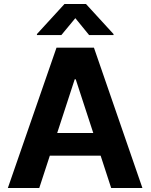

<svg xmlns="http://www.w3.org/2000/svg" viewBox="-20 -947 758 967"><path d="M19.5 0 264.6 -707H453.1L697.3 0H540L486.8 -163.1H231L177.7 0ZM449.7 -277.3 361.3 -547.9H356.4L268.1 -277.3ZM359.4 -855.5 289.1 -770.5H166V-775.4L304.7 -926.8H413.1L551.8 -775.4V-770.5H428.7Z"/></svg>

Font: WEMIX Pretendard
Style: Bold
Weight: 700
Designer: Base glyphs from Inter by Rasmus Andersson; Hangeul glyphs from Noto Sans CJK(Source Han Sans) by Jang Soo-young and Kan
Foundry: Kil Hyung-jin
Version: Version 1.000